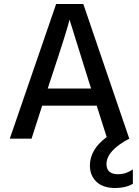

<svg xmlns="http://www.w3.org/2000/svg" viewBox="-20 -694 696 961"><path d="M230 -285 219 -251H436L425 -285L328 -596Q318 -549 230 -285ZM645 226Q609 247 557 247Q495 247 462.5 215.5Q430 184 430 135Q430 54 514 -8L464 -165H191L138 0H29L261 -674H397L627 0Q513 60 513 127Q513 178 571 178Q610 178 645 154Z"/></svg>

Font: Hind Siliguri Medium
Style: Regular
Weight: 500
Designer: Jyotish Sonowal
Foundry: Indian Type Foundry
Version: Version 1.001;PS 1.0;hotconv 1.0.86;makeotf.lib2.5.63406; tt